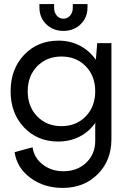

<svg xmlns="http://www.w3.org/2000/svg" viewBox="-20 -712 632 944"><path d="M288.1 211.9Q196.3 211.9 129.6 162.6Q63 113.3 51.8 36.1L140.1 12.2Q147.5 64 190.2 96.9Q232.9 129.9 292 129.9Q359.9 129.9 404.1 87.6Q448.2 45.4 448.2 -20V-100.1L449.2 -108.9Q418.9 -64.9 371.6 -40.5Q324.2 -16.1 266.1 -16.1Q164.1 -16.1 98.1 -85.7Q32.2 -155.3 32.2 -263.2Q32.2 -372.1 98.4 -442.1Q164.6 -512.2 268.1 -512.2Q325.7 -512.2 373 -487.3Q420.4 -462.4 451.2 -418L458 -500H527.8V-27.8Q527.8 77.1 460.4 144.5Q393.1 211.9 288.1 211.9ZM162.8 -139.9Q209.5 -91.8 282.2 -91.8Q355 -91.8 401.6 -139.9Q448.2 -188 448.2 -263.2Q448.2 -338.4 401.6 -386.2Q355 -434.1 282.2 -434.1Q209.5 -434.1 162.8 -386.2Q116.2 -338.4 116.2 -263.2Q116.2 -188 162.8 -139.9ZM173.8 -675.8V-691.9H246.1V-673.8Q246.1 -650.9 259 -635.5Q272 -620.1 292 -620.1Q312 -620.1 325 -635.5Q337.9 -650.9 337.9 -673.8V-691.9H410.2V-675.8Q410.2 -625.5 376.5 -592.8Q342.8 -560.1 292 -560.1Q241.2 -560.1 207.5 -592.8Q173.8 -625.5 173.8 -675.8Z"/></svg>

Font: Apfel Grotezk
Style: Regular
Weight: 400
Designer: Luigi Gorlero
Foundry: © 2023, Luigi Gorlero & Collletttivo
Version: Version 2.000;Glyphs 3.2 (3217)